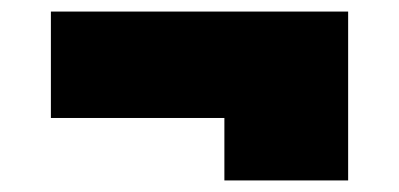

<svg xmlns="http://www.w3.org/2000/svg" viewBox="-20 -417 690 332"><path d="M368 -213H68V-397H582V-105H368Z"/></svg>

Font: Azeret Mono Black
Style: Regular
Weight: 900
Designer: Martin Vácha
Foundry: Displaay
Version: Version 1.000; Glyphs 3.0.3, build 3074